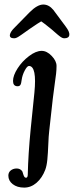

<svg xmlns="http://www.w3.org/2000/svg" viewBox="-20 -663 332 864"><path d="M113.3 -532.7Q105 -526.9 93 -518.3Q81.1 -509.8 75.7 -506.1Q70.3 -502.4 63.5 -498Q56.6 -493.7 52 -492.2Q47.4 -490.7 43.5 -490.7Q22.9 -490.7 24.4 -505.9Q26.9 -520 43 -536.1L114.3 -608.9Q148.4 -642.6 174.8 -642.6Q200.2 -642.6 220.2 -618.2L275.4 -543.9Q293.9 -519.5 292 -505.9Q290.5 -490.7 269.5 -490.7Q265.6 -490.7 261.5 -492.2Q257.3 -493.7 251.2 -498Q245.1 -502.4 241 -505.9Q236.8 -509.3 226.6 -518.3Q216.3 -527.3 210 -532.7Q174.3 -561.5 165.5 -566.9Q155.3 -561.5 113.3 -532.7ZM134.8 -246.1Q146.5 -364.7 110.8 -366.2Q102.5 -366.7 91.6 -346.2Q80.6 -325.7 77.6 -304.2Q75.7 -286.6 71.5 -280.5Q67.4 -274.4 57.6 -274.9Q38.6 -275.9 38.6 -298.8Q38.6 -323.2 59.1 -355.2Q79.6 -387.2 110.6 -410.6Q141.6 -434.1 167.5 -434.1Q190.9 -434.1 212.6 -411.4Q234.4 -388.7 234.4 -366.2Q234.4 -349.1 232.4 -331.3Q230.5 -313.5 225.8 -281.7Q221.2 -250 217.8 -220.7L201.7 -75.7Q198.7 -51.3 197.3 -12.5Q195.8 26.4 193.1 54.7Q190.4 83 183.6 101.1Q169.9 137.2 144.8 159.2Q119.6 181.2 88.9 181.2Q57.1 181.2 37.4 165.8Q17.6 150.4 17.6 127.4Q17.6 112.8 28.1 104.2Q38.6 95.7 53.7 95.2Q70.3 94.7 79.6 106.9Q81.5 109.9 83.7 118.2Q85.9 126.5 89.1 131.8Q92.3 137.2 98.1 136.7Q105 136.2 105 121.1Q106.9 31.7 118.2 -83.5Z"/></svg>

Font: Cooper* Medium
Style: Italic
Weight: 500
Italic angle: -7°
Designer: Owen Earl
Foundry: indestructible type*
Version: Version 0.001